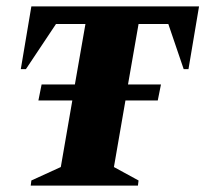

<svg xmlns="http://www.w3.org/2000/svg" viewBox="-20 -580 642 600"><path d="M76 0 78 -16 170 -58 206 -266H100L110 -316H214L247 -505H155L61 -364H45L78 -560H602L569 -364H554L506 -505H413L380 -316H483L473 -266H372L336 -58L413 -16L411 0Z"/></svg>

Font: Spectral SC ExtraBold
Style: Italic
Weight: 800
Italic angle: -10°
Designer: Jean-Baptiste Levee
Foundry: Production Type
Version: Version 2.001